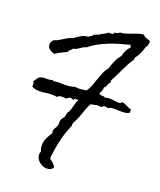

<svg xmlns="http://www.w3.org/2000/svg" viewBox="-217 -1137 1273 1530"><g transform="rotate(20 419.5 -372.0)"><path d="M838.9 -382.8Q825.2 -373 807.6 -370.6Q790 -368.2 773.4 -368.2Q757.8 -368.2 743.2 -369.1Q728.5 -370.1 713.9 -370.1Q701.2 -370.1 688 -368.2Q674.8 -366.2 664.1 -358.4Q656.2 -360.4 648.9 -361.3Q641.6 -362.3 633.8 -362.3H625Q623 -353.5 616.2 -351.1Q609.4 -348.6 600.6 -348.6Q593.8 -348.6 586.9 -349.6Q580.1 -350.6 573.2 -350.6Q559.6 -345.7 546.4 -344.2Q533.2 -342.8 519.5 -336.9Q498 -291 481.9 -241.7Q465.8 -192.4 440.4 -148.4V-127Q408.2 -54.7 390.6 22Q373 98.6 366.2 176.8Q382.8 188.5 397.5 202.1Q412.1 215.8 421.9 234.4Q413.1 248 399.4 254.9Q385.7 261.7 369.1 261.7Q352.5 261.7 335.4 255.4Q318.4 249 304.7 237.3Q291 225.6 282.2 210Q273.4 194.3 273.4 176.8Q273.4 163.1 279.3 149.4Q268.6 125 268.6 98.6Q268.6 66.4 282.7 37.1Q296.9 7.8 314.5 -18.6Q312.5 -22.5 312 -25.9Q311.5 -29.3 311.5 -32.2Q311.5 -48.8 320.8 -63Q330.1 -77.1 335 -91.8Q338.9 -105.5 337.9 -118.7Q336.9 -131.8 341.8 -144.5Q345.7 -154.3 352.5 -160.6Q359.4 -167 363.3 -175.8Q366.2 -183.6 366.7 -191.9Q367.2 -200.2 370.1 -208Q372.1 -214.8 377 -220.2Q381.8 -225.6 383.8 -232.4Q394.5 -257.8 399.9 -284.7Q405.3 -311.5 418.9 -336.9Q414.1 -336.9 408.7 -337.4Q403.3 -337.9 398.4 -337.9Q390.6 -337.9 386.2 -335Q381.8 -332 383.8 -323.2Q376 -326.2 368.7 -329.6Q361.3 -333 351.6 -334Q342.8 -329.1 335 -323.7Q327.1 -318.4 317.4 -313.5Q312.5 -317.4 306.2 -317.9Q299.8 -318.4 293.9 -318.4Q284.2 -318.4 270 -315.4Q255.9 -312.5 251 -301.8Q241.2 -304.7 231.4 -305.7Q221.7 -306.6 210.9 -306.6Q183.6 -306.6 156.2 -302.2Q128.9 -297.9 101.6 -297.9Q85 -297.9 68.4 -301.3Q51.8 -304.7 37.1 -313.5Q38.1 -318.4 38.1 -322.3V-331.1Q38.1 -338.9 36.1 -343.8Q34.2 -348.6 30.3 -355.5Q43 -372.1 51.3 -386.2Q59.6 -400.4 83 -407.2Q94.7 -410.2 106.4 -410.2H130.9Q142.6 -410.2 151.4 -411.6Q160.2 -413.1 169.9 -418H171.9Q175.8 -418 176.3 -414.6Q176.8 -411.1 180.7 -411.1Q184.6 -411.1 189.5 -412.1Q194.3 -413.1 198.2 -414.1Q206.1 -415 214.4 -415.5Q222.7 -416 231.4 -416Q242.2 -416 252.4 -415.5Q262.7 -415 274.4 -415Q295.9 -415 317.4 -417.5Q338.9 -419.9 359.4 -427.7Q375 -424.8 390.6 -424.8Q407.2 -424.8 422.4 -427.2Q437.5 -429.7 454.1 -431.6Q472.7 -457 483.4 -486.3Q494.1 -515.6 504.4 -545.4Q514.6 -575.2 526.4 -604Q538.1 -632.8 558.6 -656.2Q568.4 -691.4 583.5 -724.6Q598.6 -757.8 622.1 -786.1Q627 -813.5 637.7 -833.5Q648.4 -853.5 667 -873Q668 -880.9 664.1 -883.8Q660.2 -886.7 660.2 -893.6Q619.1 -882.8 575.7 -870.6Q532.2 -858.4 489.7 -841.3Q447.3 -824.2 407.7 -802.7Q368.2 -781.2 335 -753.9Q320.3 -751 309.6 -744.1Q298.8 -737.3 288.6 -730Q278.3 -722.7 267.1 -716.3Q255.9 -710 240.2 -709Q234.4 -697.3 223.6 -690.4Q212.9 -683.6 209 -669.9Q184.6 -657.2 160.2 -645.5Q135.7 -633.8 114.3 -618.2Q91.8 -622.1 71.3 -636.7Q50.8 -651.4 50.8 -676.8Q50.8 -689.5 56.6 -700.2Q62.5 -710.9 72.3 -718.8Q95.7 -724.6 117.7 -739.3Q139.6 -753.9 161.1 -765.6Q168.9 -770.5 176.8 -774.4Q184.6 -778.3 194.3 -781.2Q197.3 -783.2 201.2 -783.7Q205.1 -784.2 209 -786.1Q213.9 -788.1 220.2 -793Q226.6 -797.9 231.4 -801.8Q251 -815.4 272.5 -826.7Q293.9 -837.9 319.3 -837.9H321.3Q324.2 -842.8 329.1 -845.7L339.8 -851.6Q345.7 -854.5 350.1 -858.4Q354.5 -862.3 356.4 -870.1H359.4Q364.3 -870.1 367.7 -872.1Q371.1 -874 374 -876.5Q377 -878.9 380.9 -879.9Q384.8 -880.9 390.6 -879.9Q398.4 -887.7 408.2 -892.6Q418 -897.5 427.2 -902.3Q436.5 -907.2 445.8 -912.6Q455.1 -918 460.9 -925.8Q463.9 -923.8 469.7 -923.8Q475.6 -923.8 482.4 -924.8Q489.3 -925.8 496.1 -925.8Q501 -925.8 502 -930.7Q502.9 -935.5 502.9 -940.4Q530.3 -940.4 547.9 -957Q572.3 -958 595.7 -965.3Q619.1 -972.7 641.6 -981.4Q664.1 -990.2 687 -997.6Q710 -1004.9 734.4 -1005.9Q737.3 -997.1 744.6 -992.7Q752 -988.3 761.7 -985.4L781.2 -979.5Q791 -976.6 796.9 -970.7Q794.9 -965.8 794.4 -958.5Q793.9 -951.2 792.5 -943.4Q791 -935.5 788.6 -929.7Q786.1 -923.8 780.3 -921.9Q772.5 -891.6 759.8 -862.8Q747.1 -834 726.6 -809.6V-793Q708 -767.6 693.8 -740.7Q679.7 -713.9 666 -685.5L639.6 -629.9Q627 -602.5 611.3 -576.2V-554.7Q604.5 -549.8 601.1 -542.5Q597.7 -535.2 594.7 -527.3Q591.8 -519.5 587.9 -512.7Q584 -505.9 576.2 -502V-499Q576.2 -482.4 571.3 -470.7Q566.4 -459 558.6 -446.3Q562.5 -438.5 569.3 -436.5Q576.2 -434.6 583.5 -434.6Q590.8 -434.6 598.1 -434.1Q605.5 -433.6 611.3 -427.7Q628.9 -434.6 650.4 -434.6Q669.9 -434.6 689.5 -431.2Q709 -427.7 728.5 -427.7Q741.2 -427.7 744.1 -431.6Q747.1 -435.5 754.9 -442.4Q766.6 -440.4 776.9 -436Q787.1 -431.6 797.4 -426.3Q807.6 -420.9 817.4 -416.5Q827.1 -412.1 838.9 -411.1Z"/></g></svg>

Font: RockSalt
Style: Regular
Weight: 400
Designer: Squid
Foundry: Font Diner, Inc DBA Sideshow
Version: Version 1.000